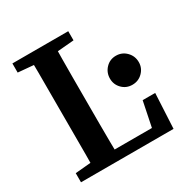

<svg xmlns="http://www.w3.org/2000/svg" viewBox="-153 -796 905 929"><g transform="rotate(-30 299.0 -332.0)"><path d="M38 0V-51L174 -63H187V0ZM123 0Q125 -51 125 -102Q125 -153 125 -203Q125 -253 125 -300V-355Q125 -407 125 -458.5Q125 -510 125 -562Q125 -614 123 -664H259Q258 -613 257.5 -561.5Q257 -510 257 -458.5Q257 -407 257 -355V-294Q257 -250 257 -201Q257 -152 257.5 -101.5Q258 -51 259 0ZM192 0V-56H497L460 -24L495 -195H565L555 0ZM38 -613V-664H350V-613L210 -601H174ZM490 -284Q456 -284 433 -307.5Q410 -331 410 -364Q410 -398 433 -422Q456 -446 490 -446Q524 -446 547.5 -422Q571 -398 571 -364Q571 -331 547.5 -307.5Q524 -284 490 -284Z"/></g></svg>

Font: Source Serif 4 18pt SemiBold
Style: Regular
Weight: 600
Designer: Frank Grießhammer
Foundry: Adobe Systems Incorporated
Version: Version 4.004;hotconv 1.0.116;makeotfexe 2.5.65601